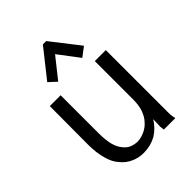

<svg xmlns="http://www.w3.org/2000/svg" viewBox="-201 -788 902 902"><g transform="rotate(-45 250.0 -337.0)"><path d="M63 -457 62 -202C62 -165 66 -133 74 -106C81 -79 92 -57 108 -40C122 -23 139 -10 158 -2C177 7 198 11 221 11C251 11 278 4 304 -10C328 -25 348 -45 363 -70L362 -35C361 -28 361 -21 362 -16C363 -10 363 -5 364 0H440C437 -12 435 -26 435 -41V-457H362V-205C362 -178 359 -154 352 -135C345 -116 336 -100 324 -88C313 -75 300 -66 285 -59C270 -52 255 -48 239 -47C224 -47 211 -50 198 -55C186 -60 175 -69 166 -81C156 -93 148 -109 143 -128C138 -148 135 -173 135 -202V-457ZM134 -545 172 -510 253 -612 331 -509 377 -544 267 -685H245Z"/></g></svg>

Font: Inconsolatazi4
Style: Regular
Weight: 400
Designer: Raph Levien, Kirill Tkachev
Foundry: Cyreal
Version: Version 1.013